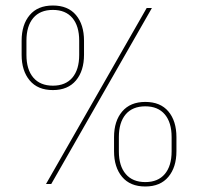

<svg xmlns="http://www.w3.org/2000/svg" viewBox="-20 -668 718 697"><path d="M147 0 512.5 -639H531.5L166 0ZM507.5 9Q452.5 9 423.2 -26Q394 -61 394 -119V-170Q394 -228.5 423.5 -263.2Q453 -298 507.5 -298Q562.5 -298 591.5 -263.2Q620.5 -228.5 620.5 -170V-119Q620.5 -61 591.2 -26Q562 9 507.5 9ZM507.5 -7Q553.5 -7 578.2 -36.2Q603 -65.5 603 -118.5V-170.5Q603 -223.5 578.2 -252.8Q553.5 -282 507.5 -282Q461 -282 436.2 -252.8Q411.5 -223.5 411.5 -170.5V-118.5Q411.5 -65.5 436.5 -36.2Q461.5 -7 507.5 -7ZM172 -341Q117 -341 87.8 -376Q58.5 -411 58.5 -469V-520Q58.5 -578.5 87.8 -613.2Q117 -648 172 -648Q227 -648 256 -613.2Q285 -578.5 285 -520V-469Q285 -411 255.8 -376Q226.5 -341 172 -341ZM172 -357Q218 -357 242.8 -386.2Q267.5 -415.5 267.5 -468.5V-520.5Q267.5 -573.5 242.8 -602.8Q218 -632 172 -632Q125.5 -632 100.8 -602.8Q76 -573.5 76 -520.5V-468.5Q76 -415.5 101 -386.2Q126 -357 172 -357Z"/></svg>

Font: Anek Odia Medium Thin
Style: Regular
Weight: 250
Version: Version 1.003